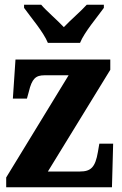

<svg xmlns="http://www.w3.org/2000/svg" viewBox="-20 -786 511 806"><path d="M181 -606H316C334 -651 389 -715 416 -753V-766H344C322 -741 274 -700 248 -672C222 -700 174 -741 153 -766H81V-753C108 -715 163 -651 181 -606ZM6 0H450L455 -183H397L391 -148C380 -84 362 -66 315 -66H181L443 -493V-536H45L34 -372H93L101 -401C114 -456 130 -470 167 -470H268L6 -41Z"/></svg>

Font: Noto Serif Condensed ExtraBold
Style: Regular
Weight: 800
Width: 3
Designer: Monotype Design Team
Foundry: Monotype Imaging Inc.
Version: Version 2.013